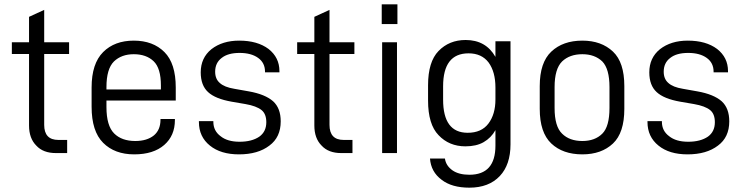

<svg xmlns="http://www.w3.org/2000/svg" viewBox="-20 -700 3396 878"><path d="M182.1 -128.9Q182.1 -60.1 247.1 -60.1H287.1V0H235.8Q177.2 0 146 -34.2Q112.8 -67.4 112.8 -126V-453.1H34.2V-506.8H112.8V-623L182.1 -654.8V-506.8H295.9V-453.1H182.1Z M466.8 -210Q466.8 -125 502 -89.8Q536.6 -55.2 598.6 -55.2Q652.3 -55.2 684.1 -81.1Q713.9 -106.4 713.9 -152.8V-155.8H779.8V-150.9Q779.8 -79.6 731 -37.1Q681.6 5.9 593.8 5.9Q504.4 5.9 451.7 -46.9Q398.9 -99.6 398.9 -211.9V-299.8Q398.9 -409.2 451.7 -461.9Q503.9 -514.2 591.8 -514.2Q679.7 -514.2 731.9 -461.9Q783.7 -410.2 783.7 -299.8V-240.2H466.8ZM501 -418.9Q466.8 -384.8 466.8 -301.8V-291H715.8V-309.1Q715.8 -388.2 682.6 -419.9Q648.9 -452.1 591.8 -452.1Q535.6 -452.1 501 -418.9Z M939.9 -34.2Q889.6 -74.7 889.6 -142.1V-146H955.6V-143.1Q955.6 -101.6 988.8 -77.1Q1020 -51.8 1075.7 -51.8Q1131.8 -51.8 1166 -75.2Q1197.8 -98.1 1197.8 -141.1Q1197.8 -179.2 1175.8 -196.8Q1152.8 -215.3 1102.5 -224.1L1039.6 -234.9Q964.8 -248 931.6 -278.8Q897.9 -309.6 897.9 -369.1Q897.9 -435.5 946.8 -475.1Q997.1 -514.2 1073.7 -514.2Q1157.2 -514.2 1208 -476.1Q1257.8 -437 1257.8 -375V-369.1H1191.9V-372.1Q1191.9 -412.6 1160.6 -435.1Q1128.9 -458 1075.7 -458Q1022.5 -458 993.7 -435.1Q963.9 -412.6 963.9 -372.1Q963.9 -338.9 984.9 -320.8Q1005.9 -301.3 1051.8 -293.9L1117.7 -282.2Q1192.4 -269 1229 -236.8Q1263.7 -205.1 1263.7 -145Q1263.7 -72.3 1211.9 -34.2Q1159.7 5.9 1072.8 5.9Q989.3 5.9 939.9 -34.2Z M1486.8 -128.9Q1486.8 -60.1 1551.8 -60.1H1591.8V0H1540.5Q1481.9 0 1450.7 -34.2Q1417.5 -67.4 1417.5 -126V-453.1H1338.9V-506.8H1417.5V-623L1486.8 -654.8V-506.8H1600.6V-453.1H1486.8Z M1797.4 -680.2V-589.8H1725.6V-680.2ZM1795.4 -506.8V0H1727.5V-506.8Z M1999.5 122.1Q1950.7 85.9 1946.3 24.9H2014.6Q2019 57.6 2049.3 79.1Q2078.1 99.1 2126.5 99.1Q2245.6 99.1 2245.6 -34.2V-105Q2226.1 -69.8 2191.4 -49.8Q2158.2 -30.8 2108.4 -30.8Q2033.7 -30.8 1985.4 -82Q1937.5 -131.3 1937.5 -240.2V-310.1Q1937.5 -417.5 1985.4 -466.8Q2034.2 -517.1 2109.4 -517.1Q2201.7 -517.1 2245.6 -439.9V-511.2H2314.5V-40Q2314.5 53.2 2265.6 105Q2215.3 158.2 2126.5 158.2Q2045.9 158.2 1999.5 122.1ZM2213.4 -134.8Q2245.6 -177.2 2245.6 -245.1V-299.8Q2245.6 -371.1 2214.4 -414.1Q2182.6 -456.1 2122.6 -456.1Q2006.3 -456.1 2006.3 -305.2V-244.1Q2006.3 -92.8 2118.7 -92.8Q2181.6 -92.8 2213.4 -134.8Z M2448.2 -202.1V-306.2Q2448.2 -414.1 2501 -463.9Q2554.2 -514.2 2643.1 -514.2Q2730 -514.2 2783.2 -463.9Q2835 -415 2835 -306.2V-202.1Q2835 -92.8 2783.2 -43.9Q2730.5 5.9 2643.1 5.9Q2553.7 5.9 2501 -43.9Q2448.2 -93.8 2448.2 -202.1ZM2734.4 -88.9Q2767.1 -121.6 2767.1 -206.1V-301.8Q2767.1 -384.8 2734.4 -418.9Q2699.7 -452.1 2643.1 -452.1Q2585 -452.1 2550.3 -418.9Q2516.1 -384.8 2516.1 -301.8V-206.1Q2516.1 -121.6 2550.3 -88.9Q2584 -55.2 2643.1 -55.2Q2700.7 -55.2 2734.4 -88.9Z M2991.2 -34.2Q2940.9 -74.7 2940.9 -142.1V-146H3006.8V-143.1Q3006.8 -101.6 3040 -77.1Q3071.3 -51.8 3127 -51.8Q3183.1 -51.8 3217.3 -75.2Q3249 -98.1 3249 -141.1Q3249 -179.2 3227.1 -196.8Q3204.1 -215.3 3153.8 -224.1L3090.8 -234.9Q3016.1 -248 2982.9 -278.8Q2949.2 -309.6 2949.2 -369.1Q2949.2 -435.5 2998 -475.1Q3048.3 -514.2 3125 -514.2Q3208.5 -514.2 3259.3 -476.1Q3309.1 -437 3309.1 -375V-369.1H3243.2V-372.1Q3243.2 -412.6 3211.9 -435.1Q3180.2 -458 3127 -458Q3073.7 -458 3044.9 -435.1Q3015.1 -412.6 3015.1 -372.1Q3015.1 -338.9 3036.1 -320.8Q3057.1 -301.3 3103 -293.9L3168.9 -282.2Q3243.7 -269 3280.3 -236.8Q3314.9 -205.1 3314.9 -145Q3314.9 -72.3 3263.2 -34.2Q3210.9 5.9 3124 5.9Q3040.5 5.9 2991.2 -34.2Z"/></svg>

Font: D-DIN-PRO
Style: Regular
Weight: 400
Designer: Charles Nix
Foundry: Datto Inc.
Version: Version 1.000;hotconv 1.0.109;makeotfexe 2.5.65596